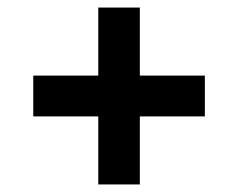

<svg xmlns="http://www.w3.org/2000/svg" viewBox="-20 -604 630 508"><path d="M240 -116V-296H68V-404H240V-584H350V-404H522V-296H350V-116Z"/></svg>

Font: HostGroteskBold
Style: Bold
Weight: 700
Designer: Doukan Karapınar based on Poppins by Indian Type Foundry, Jonny Pinhorn
Foundry: Element Type
Version: Version 1.001; ttfautohint (v1.8.4.7-5d5b)